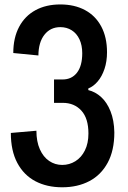

<svg xmlns="http://www.w3.org/2000/svg" viewBox="-20 -815 566 847"><path d="M27.8 -228.5 140.6 -238.3Q140.6 -190.4 155.8 -156.5Q170.9 -122.6 196.8 -105Q222.7 -87.4 254.4 -87.4Q286.1 -87.4 312.5 -103.8Q338.9 -120.1 354.5 -151.4Q370.1 -182.6 370.1 -226.1Q370.1 -293 338.9 -327.1Q307.6 -361.3 256.8 -361.3H218.3V-464.4H255.9Q296.4 -464.4 319.6 -494.4Q342.8 -524.4 342.8 -580.1Q342.8 -615.2 330.6 -641.4Q318.4 -667.5 296.4 -681.4Q274.4 -695.3 246.1 -695.3Q202.6 -695.3 176.3 -662.1Q149.9 -628.9 149.4 -570.3L38.6 -581.1Q38.6 -647.9 64.2 -696.3Q89.8 -744.6 136.5 -770Q183.1 -795.4 246.1 -795.4Q308.6 -795.4 355 -770.5Q401.4 -745.6 426.8 -698Q452.1 -650.4 452.1 -584.5Q452.1 -543.9 440.9 -510.7Q429.7 -477.5 410.9 -455.6Q392.1 -433.6 369.6 -424.8V-417.5Q400.4 -410.2 426 -387Q451.7 -363.8 467.5 -324.2Q483.4 -284.7 484.4 -231Q484.4 -151.4 455.1 -97.2Q425.8 -43 374 -15.9Q322.3 11.2 254.4 11.2Q187 11.2 136 -15.6Q85 -42.5 56.4 -96.2Q27.8 -149.9 27.8 -228.5Z"/></svg>

Font: Decalotype Medium
Style: Regular
Weight: 500
Designer: Alfredo Marco Pradil
Foundry: Alfredo Marco Pradil
Version: Version 1.0